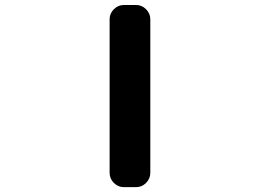

<svg xmlns="http://www.w3.org/2000/svg" viewBox="-20 -775 1040 774"><path d="M479.5 -20.5Q456.1 -20.5 439 -37.6Q421.9 -54.7 421.9 -78.1V-697.3Q421.9 -720.7 439 -737.8Q456.1 -754.9 479.5 -754.9H528.3Q551.8 -754.9 568.8 -737.8Q585.9 -720.7 585.9 -697.3V-78.1Q585.9 -54.7 568.8 -37.6Q551.8 -20.5 528.3 -20.5Z"/></svg>

Font: Gen Jyuu Gothic Monospace Bold
Style: Bold
Weight: 700
Designer: [Source Han Sans]
Ryoko NISHIZUKA  (kana & ideographs); Paul D. Hunt (Latin, Greek & Cyrillic); Wenlong ZHANG  (bopomofo
Version: Version 1.002.20150607